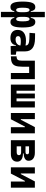

<svg xmlns="http://www.w3.org/2000/svg" viewBox="1558 -2330 987 4142"><g transform="rotate(90 2051.0 -258.5)"><path d="M130.4 9.8Q69.3 9.8 41.5 -52.7Q13.7 -115.2 13.7 -253.9Q13.7 -397.9 41.5 -462.6Q69.3 -527.3 131.3 -527.3Q172.4 -527.3 192.9 -502.7Q213.4 -478 221.7 -428.7H235.4V-732.4H350.6V-428.7H364.3Q372.6 -478 393.1 -502.7Q413.6 -527.3 454.6 -527.3Q516.6 -527.3 544.4 -462.6Q572.3 -397.9 572.3 -253.9Q572.3 -115.2 544.4 -52.7Q516.6 9.8 455.6 9.8Q379.9 9.8 364.3 -75.2H350.6V214.8H235.4V-75.2H221.7Q206.1 9.8 130.4 9.8ZM392.6 -402.8Q343.3 -402.8 343.3 -291V-214.8Q343.3 -168 355.2 -141.4Q367.2 -114.7 391.6 -114.7Q417.5 -114.7 429 -147.7Q440.4 -180.7 440.4 -253.9Q440.4 -332.5 429 -367.7Q417.5 -402.8 392.6 -402.8ZM145.5 -253.9Q145.5 -180.7 157.2 -147.7Q168.9 -114.7 194.8 -114.7Q219.2 -114.7 231 -141.4Q242.7 -168 242.7 -214.8V-291Q242.7 -402.8 193.8 -402.8Q168.5 -402.8 157 -367.7Q145.5 -332.5 145.5 -253.9Z M798.8 9.8Q716.3 9.8 670.4 -30.8Q624.5 -71.3 624.5 -146Q624.5 -232.9 684.6 -279.3Q744.6 -325.7 855 -325.7Q887.2 -325.7 912.4 -323.2Q937.5 -320.8 960.9 -315.4V-316.9Q960.9 -358.4 925.5 -377.7Q890.1 -397 820.3 -398.9L688 -402.3L697.8 -522.5L810.5 -521Q951.2 -519 1019.5 -465.6Q1087.9 -412.1 1087.9 -309.6V-118.2L1159.7 -107.4V0L974.1 4.9L965.8 -109.4H954.1Q946.8 -49.8 906.5 -20Q866.2 9.8 798.8 9.8ZM758.8 -155.8Q758.8 -101.6 831.5 -101.6Q873.5 -101.6 901.9 -116.9Q930.2 -132.3 945.1 -156.5Q960 -180.7 960.9 -206.5Q932.6 -212.4 909.7 -213.4Q886.7 -214.4 861.3 -214.4Q758.8 -214.4 758.8 -155.8Z M1194.3 0V-123Q1248.5 -123 1268.6 -148.2Q1288.6 -173.3 1288.6 -241.2V-517.6H1687V0H1554.7V-394.5H1418.5V-244.6Q1418.5 -150.4 1398.2 -97.2Q1377.9 -43.9 1329.1 -22Q1280.3 0 1194.3 0Z M1804.2 0V-517.6H1936.5V-122.1H1998V-517.6H2102.5V-122.1H2165V-517.6H2297.4V0Z M2417.5 0V-517.6H2549.8V-214.8H2563.5L2721.2 -517.6H2856V0H2723.6V-302.7H2710L2552.2 0Z M3003.4 0V-517.6H3272.5Q3356 -517.6 3401.9 -481.9Q3447.8 -446.3 3447.8 -380.9Q3447.8 -332 3406.2 -304.9Q3364.7 -277.8 3289.6 -276.9V-260.3H3292Q3375.5 -260.3 3421.4 -228Q3467.3 -195.8 3467.3 -136.7Q3467.3 -71.8 3424.3 -35.9Q3381.3 0 3302.7 0ZM3258.8 -392.1H3135.7V-315.9H3259.8Q3307.6 -315.9 3307.6 -354Q3307.6 -392.1 3258.8 -392.1ZM3261.7 -221.2H3135.7V-125.5H3263.2Q3327.1 -125.5 3327.1 -175.3Q3327.1 -221.2 3261.7 -221.2Z M3589.4 0V-517.6H3721.7V-214.8H3735.4L3893.1 -517.6H4027.8V0H3895.5V-302.7H3881.8L3724.1 0Z"/></g></svg>

Font: Caskaydia Cove
Style: Bold
Weight: 700
Monospace: yes
Designer: Aaron Bell
Foundry: Saja Typeworks
Version: Version 4.300; ttfautohint (v1.8.3)